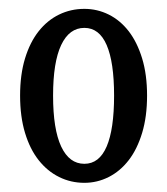

<svg xmlns="http://www.w3.org/2000/svg" viewBox="-20 -678 373 429"><path d="M98.6 -464.4Q98.6 -389.2 116.7 -350.6Q134.8 -312 168.5 -312Q201.7 -312 218.3 -350.6Q234.9 -389.2 234.9 -464.4Q234.9 -539.1 218.3 -577.4Q201.7 -615.7 168.5 -615.7Q134.8 -615.7 116.7 -577.4Q98.6 -539.1 98.6 -464.4ZM24.9 -464.4Q24.9 -511.2 35.9 -547.4Q46.9 -583.5 66.4 -608.2Q85.9 -632.8 112.1 -645.5Q138.2 -658.2 168.5 -658.2Q197.3 -658.2 222.9 -645.5Q248.5 -632.8 267.6 -608.2Q286.6 -583.5 297.6 -547.4Q308.6 -511.2 308.6 -464.4Q308.6 -417.5 297.6 -381.1Q286.6 -344.7 267.6 -320.1Q248.5 -295.4 222.9 -282.5Q197.3 -269.5 168.5 -269.5Q138.2 -269.5 112.1 -282.5Q85.9 -295.4 66.4 -320.1Q46.9 -344.7 35.9 -381.1Q24.9 -417.5 24.9 -464.4Z"/></svg>

Font: Smythe
Style: Regular
Weight: 400
Version: Version 1.000